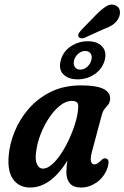

<svg xmlns="http://www.w3.org/2000/svg" viewBox="-20 -830 557 859"><path d="M392 -154Q383.5 -122 387 -108.2Q390.5 -94.5 402 -94.5Q416 -94.5 435 -115Q444 -123 451.5 -121.5Q475 -119 459.5 -75Q443.5 -35 411.2 -13Q379 9 342.5 9Q309 9 293 -9.2Q277 -27.5 277 -59Q277 -70.5 278 -83.2Q279 -96 282 -112Q207 9 114.5 9Q66 9 39.2 -27.2Q12.5 -63.5 19 -135Q23.5 -187.5 46 -242.5Q68.5 -297.5 109 -344Q149.5 -390.5 207.8 -419.2Q266 -448 342.5 -448Q414 -448 444.8 -431.2Q475.5 -414.5 472.5 -385.5Q471 -370.5 464 -362Q457 -353.5 448.8 -343.8Q440.5 -334 435.5 -316ZM141.5 -150Q136.5 -113.5 145.8 -94.5Q155 -75.5 171.5 -75.5Q191.5 -75.5 213.2 -94.8Q235 -114 255.2 -145.2Q275.5 -176.5 292 -213.5Q308.5 -250.5 318.8 -286.5Q329 -322.5 330 -351Q331 -364.5 324.8 -371.5Q318.5 -378.5 300.5 -378.5Q275.5 -378.5 249.8 -358.5Q224 -338.5 201.2 -305.2Q178.5 -272 162.5 -231.5Q146.5 -191 141.5 -150ZM408 -762Q433 -787.5 454.2 -801.2Q475.5 -815 496.5 -806Q513.5 -799 516.2 -781.5Q519 -764 509 -746Q499 -728.5 482.2 -717.8Q465.5 -707 438.5 -697.5L357.5 -660.5Q349.5 -658 341.8 -659Q334 -660 331 -666.5Q328.5 -674 333 -681.5Q337.5 -689 344 -696ZM327 -475Q285.5 -475 263.2 -497.8Q241 -520.5 252 -560.5Q262.5 -600 297 -622.8Q331.5 -645.5 373 -645.5Q415 -645.5 436.8 -622.2Q458.5 -599 448.5 -560.5Q437.5 -521.5 403.5 -498.2Q369.5 -475 327 -475ZM361.5 -602Q345 -602 330.8 -590.2Q316.5 -578.5 311.5 -560.5Q307 -542.5 314.8 -530.5Q322.5 -518.5 339 -518.5Q355.5 -518.5 369.5 -530.5Q383.5 -542.5 388.5 -560.5Q393.5 -578 385.8 -590Q378 -602 361.5 -602Z"/></svg>

Font: Fraunces 144pt SuperSoft SemiBold
Style: Italic
Weight: 600
Italic angle: -16°
Version: Version 1.000;[b76b70a41]